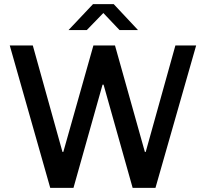

<svg xmlns="http://www.w3.org/2000/svg" viewBox="-20 -905 991 925"><path d="M222 0 27 -686H138L281 -173H285L430 -686H534L678 -173H682L825 -686H925L729 0H619L479 -497H474L334 0ZM310 -760 428 -885H528L645 -760H556L462 -859H494L398 -760Z"/></svg>

Font: Chivo Medium
Style: Regular
Weight: 400
Version: Version 2.002